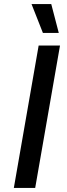

<svg xmlns="http://www.w3.org/2000/svg" viewBox="-20 -924 331 944"><path d="M48 0H153L275 -700H170ZM191 -762H269L232 -904H135Z"/></svg>

Font: Fixel Display Medium
Style: Italic
Weight: 500
Italic angle: -10°
Designer: AlfaBravo + MacPaw
Foundry: Kyrylo Tkachov, Marchela Mozhyna, Serhii Makarenko, Maria Weinstein, Zakhar Kryvoshyya
Version: Version 1.210;Glyphs 3.2 (3217)